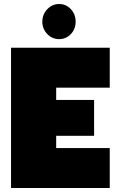

<svg xmlns="http://www.w3.org/2000/svg" viewBox="-20 -937 582 957"><path d="M191 -829Q191 -865 215.5 -891Q240 -917 275 -917Q309 -917 333 -891.5Q357 -866 357 -829Q357 -792 333 -767Q309 -742 275 -742Q240 -742 215.5 -767.5Q191 -793 191 -829ZM35 -699H527V-500H260V-439H449V-260H260V-199H527V0H35Z"/></svg>

Font: Readiness Black
Style: Regular
Weight: 900
Designer: Katatrad Team
Foundry: CadsonDemak
Version: Version 1.00;April 23, 2019;FontCreator 11.5.0.2425 64-bit; 